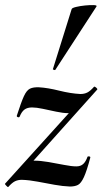

<svg xmlns="http://www.w3.org/2000/svg" viewBox="-32 -745 412 772"><path d="M1 7Q-1 8 -7 1.5Q-13 -5 -12 -6L308 -360L302 -349Q289 -314 276.5 -302Q264 -290 243 -290Q222 -290 194 -296Q166 -302 140 -307.5Q114 -313 97 -313Q78 -313 66.5 -304.5Q55 -296 47 -276Q45 -272 39.5 -274Q34 -276 36 -281Q53 -334 64 -358Q75 -382 88.5 -388.5Q102 -395 125 -394Q160 -392 206 -380.5Q252 -369 291 -367Q307 -367 319 -373Q331 -379 346 -396Q349 -398 355 -392.5Q361 -387 359 -385L40 -29L35 -39Q49 -73 66.5 -86Q84 -99 105 -99Q131 -99 163 -93.5Q195 -88 225.5 -82Q256 -76 275 -76Q292 -76 302.5 -85.5Q313 -95 320 -115Q322 -117 327 -116Q332 -115 331 -111Q317 -58 305.5 -33Q294 -8 281.5 -1.5Q269 5 249 5Q221 4 187.5 -2Q154 -8 120 -14.5Q86 -21 56 -22Q40 -22 28 -16Q16 -10 1 7ZM191 -465Q190 -462 184.5 -464Q179 -466 181 -468L256 -708Q257 -713 273.5 -717Q290 -721 310 -723Q330 -725 344.5 -724.5Q359 -724 356 -719Z"/></svg>

Font: Cormorant Light
Style: Bold Italic
Weight: 700
Italic angle: -10°
Version: Version 4.000